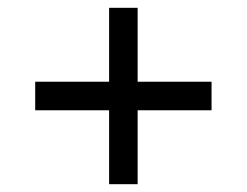

<svg xmlns="http://www.w3.org/2000/svg" viewBox="-20 -568 632 491"><path d="M259 -286H70V-359H259V-548H332V-359H521V-286H332V-97H259Z"/></svg>

Font: hexlkannada05
Style: Book
Weight: 400
Designer: Jelle Bosma - Monotype Design Team
Foundry: Monotype Imaging Inc.
Version: Version 2.003